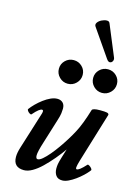

<svg xmlns="http://www.w3.org/2000/svg" viewBox="-135 -977 755 1061"><g transform="rotate(15 242.5 -446.0)"><path d="M111 13Q50 13 50 -47Q50 -59 52.5 -72.5Q55 -86 60 -102L127 -316Q130 -327 128.5 -331.5Q127 -336 122 -336Q115 -336 103 -327Q91 -318 72 -296Q69 -293 61.5 -297.5Q54 -302 49 -309Q44 -316 47 -320Q58 -335 74.5 -351.5Q91 -368 111 -383Q131 -398 151 -407Q171 -416 189 -416Q208 -416 220 -404.5Q232 -393 232 -371Q232 -360 230 -344.5Q228 -329 220 -304L176 -162Q167 -134 162.5 -114.5Q158 -95 158 -85Q158 -65 169 -65Q180 -65 196.5 -79Q213 -93 232 -115.5Q251 -138 270 -165Q289 -192 306 -219.5Q323 -247 335 -270Q348 -294 361 -328Q374 -362 387 -405Q389 -410 400 -413Q411 -416 433 -416Q461 -416 472 -413.5Q483 -411 483 -403L396 -117Q388 -90 387 -78.5Q386 -67 392 -67Q399 -67 411 -76Q423 -85 443 -107Q446 -110 454 -105Q462 -100 467.5 -93Q473 -86 470 -82Q458 -66 440.5 -49.5Q423 -33 403.5 -19Q384 -5 365 4Q346 13 330 13Q305 13 293.5 -3Q282 -19 282 -43Q282 -55 284 -68Q286 -81 295 -110L316 -178V-167Q291 -131 264 -99Q237 -67 210.5 -41.5Q184 -16 158.5 -1.5Q133 13 111 13ZM221 -511Q193 -511 173 -531Q153 -551 153 -579Q153 -607 173 -626.5Q193 -646 221 -646Q249 -646 269 -626.5Q289 -607 289 -579Q289 -551 269 -531Q249 -511 221 -511ZM417 -511Q389 -511 369 -531Q349 -551 349 -579Q349 -607 369 -626.5Q389 -646 417 -646Q445 -646 465 -626.5Q485 -607 485 -579Q485 -551 465 -531Q445 -511 417 -511ZM431 -718Q436 -707 431 -697Q426 -687 416 -686Q406 -685 396 -700L289 -855Q281 -866 288.5 -877.5Q296 -889 311 -896.5Q326 -904 340 -904.5Q354 -905 358 -894Z"/></g></svg>

Font: Junicode VF
Style: Italic
Weight: 400
Italic angle: -11°
Designer: Peter S. Baker
Version: Version 2.209